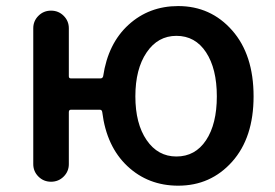

<svg xmlns="http://www.w3.org/2000/svg" viewBox="-20 -584 883 617"><path d="M546.9 -81.1Q607.4 -81.1 642.1 -133.3Q676.8 -185.5 676.8 -274.4Q676.8 -363.3 642.1 -416Q607.4 -468.8 546.9 -468.8Q487.3 -468.8 451.2 -415.5Q415 -362.3 415 -274.4Q415 -186.5 451.2 -133.8Q487.3 -81.1 546.9 -81.1ZM201.2 -338.9Q201.2 -332 208 -332H302.7Q309.6 -332 311.5 -338.9Q327.1 -444.3 393.1 -504.4Q459 -564.5 552.7 -564.5Q657.2 -564.5 726.1 -486.3Q794.9 -408.2 794.9 -274.4Q794.9 -141.6 726.1 -64.5Q657.2 12.7 552.7 12.7Q456.1 12.7 389.2 -50.3Q322.3 -113.3 308.6 -223.6Q307.6 -231.4 300.8 -231.4H208Q201.2 -231.4 201.2 -223.6V-56.6Q201.2 -33.2 184.6 -16.6Q168 0 144 0Q120.1 0 103.5 -16.6Q86.9 -33.2 86.9 -56.6V-493.2Q86.9 -516.6 103.5 -533.2Q120.1 -549.8 144 -549.8Q168 -549.8 184.6 -533.2Q201.2 -516.6 201.2 -493.2Z"/></svg>

Font: Gen Jyuu Gothic P Medium
Style: Regular
Weight: 500
Designer: [Source Han Sans]
Ryoko NISHIZUKA  (kana & ideographs); Paul D. Hunt (Latin, Greek & Cyrillic); Wenlong ZHANG  (bopomofo
Version: Version 1.002.20150607